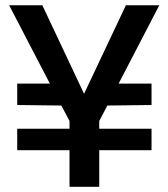

<svg xmlns="http://www.w3.org/2000/svg" viewBox="-20 -715 645 735"><path d="M15.1 -694.8H142.1L301.8 -356L461.9 -694.8H589.8L434.1 -395H560.1V-313L391.1 -311L359.9 -252V-222.2H560.1V-140.1H359.9V0H246.1V-140.1H45.9V-222.2H246.1V-252L214.8 -311L45.9 -313V-395H170.9Z"/></svg>

Font: Poppins Medium
Style: Regular
Weight: 500
Designer: Ninad Kale (Devanagari), Jonny Pinhorn (Latin)
Foundry: Indian Type Foundry
Version: 4.004